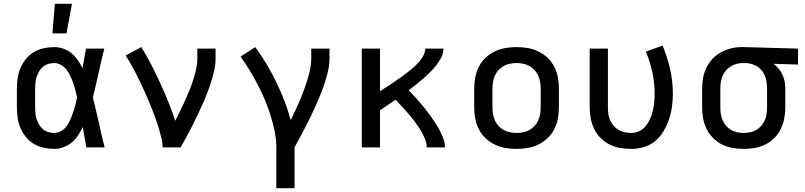

<svg xmlns="http://www.w3.org/2000/svg" viewBox="-20 -776 4240 1011"><path d="M266 8Q238 8 210.5 2Q183 -4 159 -18Q135 -32 117 -54Q99 -76 88 -101.5Q77 -127 73 -154.5Q69 -182 69 -210V-310Q69 -338 73 -365.5Q77 -393 88 -418.5Q99 -444 117 -466Q135 -488 159 -502Q183 -516 210.5 -522Q238 -528 266 -528Q290 -528 314 -519.5Q338 -511 356.5 -495.5Q375 -480 389.5 -459.5Q404 -439 415 -417Q419 -443 423.5 -468.5Q428 -494 433 -520H529Q513 -456 499 -391.5Q485 -327 469 -263Q476 -236 482 -209Q488 -182 495 -154Q504 -115 512.5 -76.5Q521 -38 531 0H435Q430 -27 425 -53.5Q420 -80 416 -107Q405 -85 391 -63.5Q377 -42 358 -26Q339 -10 315 -1Q291 8 266 8ZM266 -76Q286 -76 303.5 -87Q321 -98 332.5 -114Q344 -130 351.5 -148.5Q359 -167 365.5 -186Q372 -205 377 -224.5Q382 -244 386 -263Q382 -282 377 -301Q372 -320 365.5 -338.5Q359 -357 351 -374.5Q343 -392 331.5 -407.5Q320 -423 302.5 -433.5Q285 -444 266 -444Q250 -444 234.5 -439.5Q219 -435 207 -425Q195 -415 186.5 -401Q178 -387 173 -372Q168 -357 166.5 -341.5Q165 -326 165 -310V-210Q165 -194 166.5 -178.5Q168 -163 173 -148Q178 -133 186.5 -119Q195 -105 207 -95Q219 -85 234.5 -80.5Q250 -76 266 -76ZM256 -600 269 -756H359L330 -600Z M836 0Q836 -26 829.5 -51.5Q823 -77 815.5 -102.5Q808 -128 799 -152.5Q790 -177 780.5 -201.5Q771 -226 760.5 -250Q750 -274 739.5 -298Q729 -322 717.5 -345.5Q706 -369 694 -392.5Q682 -416 669 -438.5Q656 -461 642 -484L724 -528Q752 -483 776.5 -435.5Q801 -388 823.5 -339Q846 -290 866 -240.5Q886 -191 903 -140Q916 -166 929 -192.5Q942 -219 954 -245.5Q966 -272 977 -299Q988 -326 997 -354Q1006 -382 1012.5 -410.5Q1019 -439 1019 -468V-520H1115V-468Q1115 -436 1108 -405Q1101 -374 1091.5 -344Q1082 -314 1070.5 -284.5Q1059 -255 1046 -226Q1033 -197 1019.5 -168.5Q1006 -140 991.5 -111.5Q977 -83 962 -55.5Q947 -28 931 0Z M1435 215V0Q1435 -43 1426 -86Q1417 -129 1404 -170.5Q1391 -212 1374 -252Q1357 -292 1337 -330.5Q1317 -369 1294.5 -406Q1272 -443 1247 -478L1324 -528Q1356 -485 1383.5 -438.5Q1411 -392 1434.5 -344Q1458 -296 1477.5 -245.5Q1497 -195 1511 -143Q1523 -169 1535.5 -195Q1548 -221 1559 -247.5Q1570 -274 1580 -301Q1590 -328 1598.5 -355.5Q1607 -383 1613 -411Q1619 -439 1619 -468V-520H1715V-468Q1715 -436 1708 -405Q1701 -374 1691.5 -344Q1682 -314 1670 -284.5Q1658 -255 1645.5 -226Q1633 -197 1619 -168.5Q1605 -140 1590.5 -111.5Q1576 -83 1561 -55.5Q1546 -28 1531 0V215Z M1885 0V-520H1981V-296Q1995 -305 2009.5 -314Q2024 -323 2038 -332.5Q2052 -342 2065.5 -351.5Q2079 -361 2093 -370.5Q2107 -380 2120 -390.5Q2133 -401 2146 -411.5Q2159 -422 2171 -434Q2183 -446 2193.5 -459Q2204 -472 2211.5 -487.5Q2219 -503 2219 -520H2315Q2315 -496 2303.5 -473.5Q2292 -451 2277 -432Q2262 -413 2244.5 -395.5Q2227 -378 2208.5 -362Q2190 -346 2171 -331Q2152 -316 2132 -301Q2148 -285 2163 -268Q2178 -251 2193 -234Q2208 -217 2222 -199Q2236 -181 2249 -162.5Q2262 -144 2274.5 -125Q2287 -106 2297 -86Q2307 -66 2315 -44.5Q2323 -23 2323 0H2227Q2227 -19 2220.5 -37Q2214 -55 2205 -72Q2196 -89 2185.5 -105Q2175 -121 2163.5 -136.5Q2152 -152 2139.5 -166.5Q2127 -181 2114.5 -195Q2102 -209 2089 -223Q2076 -237 2063 -251Q2042 -237 2022 -223Q2002 -209 1981 -195V0Z M2700 8Q2670 8 2641 3Q2612 -2 2585 -15Q2558 -28 2536.5 -48.5Q2515 -69 2501.5 -95.5Q2488 -122 2482.5 -151Q2477 -180 2477 -210V-310Q2477 -340 2482.5 -369Q2488 -398 2501.5 -424.5Q2515 -451 2536.5 -471.5Q2558 -492 2585 -505Q2612 -518 2641 -523Q2670 -528 2700 -528Q2730 -528 2759 -523Q2788 -518 2815 -505Q2842 -492 2863.5 -471.5Q2885 -451 2898.5 -424.5Q2912 -398 2917.5 -369Q2923 -340 2923 -310V-210Q2923 -180 2917.5 -151Q2912 -122 2898.5 -95.5Q2885 -69 2863.5 -48.5Q2842 -28 2815 -15Q2788 -2 2759 3Q2730 8 2700 8ZM2700 -76Q2718 -76 2735 -79.5Q2752 -83 2767.5 -91.5Q2783 -100 2795 -113Q2807 -126 2814 -142Q2821 -158 2824 -175Q2827 -192 2827 -210V-310Q2827 -328 2824 -345Q2821 -362 2814 -378Q2807 -394 2795 -407Q2783 -420 2767.5 -428.5Q2752 -437 2735 -440.5Q2718 -444 2700 -444Q2682 -444 2665 -440.5Q2648 -437 2632.5 -428.5Q2617 -420 2605 -407Q2593 -394 2586 -378Q2579 -362 2576 -345Q2573 -328 2573 -310V-210Q2573 -192 2576 -175Q2579 -158 2586 -142Q2593 -126 2605 -113Q2617 -100 2632.5 -91.5Q2648 -83 2665 -79.5Q2682 -76 2700 -76Z M3304 8Q3275 8 3245.5 3Q3216 -2 3190 -15Q3164 -28 3143 -49Q3122 -70 3109 -96.5Q3096 -123 3090.5 -152Q3085 -181 3085 -210V-520H3181V-210Q3181 -193 3183.5 -175.5Q3186 -158 3193 -142.5Q3200 -127 3211.5 -113.5Q3223 -100 3238 -91.5Q3253 -83 3270 -79.5Q3287 -76 3304 -76Q3326 -76 3347 -86Q3368 -96 3381.5 -113.5Q3395 -131 3404 -152Q3413 -173 3418 -194.5Q3423 -216 3425 -238.5Q3427 -261 3427 -283Q3427 -340 3415 -395.5Q3403 -451 3381 -504L3469 -536Q3494 -476 3508.5 -412Q3523 -348 3523 -283Q3523 -249 3518.5 -215Q3514 -181 3503 -148.5Q3492 -116 3474.5 -86Q3457 -56 3431 -34Q3405 -12 3371.5 -2Q3338 8 3304 8Z M3896 8Q3867 8 3837.5 3Q3808 -2 3782 -15Q3756 -28 3735 -49Q3714 -70 3701 -96.5Q3688 -123 3682.5 -152Q3677 -181 3677 -210V-310Q3677 -338 3682 -366Q3687 -394 3699.5 -419.5Q3712 -445 3731.5 -466Q3751 -487 3776 -500.5Q3801 -514 3828.5 -521Q3856 -528 3884 -528H3900L4182 -520V-436L4053 -440Q4068 -429 4080 -414.5Q4092 -400 4100 -383Q4108 -366 4111.5 -347.5Q4115 -329 4115 -310V-210Q4115 -181 4109.5 -152Q4104 -123 4091 -96.5Q4078 -70 4057 -49Q4036 -28 4010 -15Q3984 -2 3954.5 3Q3925 8 3896 8ZM3896 -76Q3913 -76 3930 -79.5Q3947 -83 3962 -91.5Q3977 -100 3988.5 -113.5Q4000 -127 4007 -142.5Q4014 -158 4016.5 -175.5Q4019 -193 4019 -210V-310Q4019 -334 4013.5 -358Q4008 -382 3993.5 -401.5Q3979 -421 3957 -431.5Q3935 -442 3910 -444H3891Q3874 -444 3858 -439.5Q3842 -435 3827.5 -426Q3813 -417 3802 -404Q3791 -391 3784.5 -375.5Q3778 -360 3775.5 -343.5Q3773 -327 3773 -310V-210Q3773 -193 3775.5 -175.5Q3778 -158 3785 -142.5Q3792 -127 3803.5 -113.5Q3815 -100 3830 -91.5Q3845 -83 3862 -79.5Q3879 -76 3896 -76Z"/></svg>

Font: Iosevka Fixed Curly Md Ex
Style: Regular
Weight: 500
Width: 7
Monospace: yes
Designer: Belleve Invis
Foundry: Belleve Invis
Version: Version 30.1.2